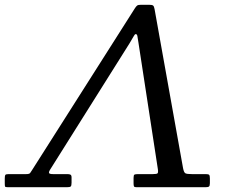

<svg xmlns="http://www.w3.org/2000/svg" viewBox="-70 -785 990 805"><path d="M-50 -17V-36Q-50 -47 -48 -51Q-46 -55 -35 -55H39Q53 -55 56.2 -59.5Q59.5 -64 64.5 -72L496 -751Q500.5 -758 504.8 -761.5Q509 -765 521.5 -765H554Q567.5 -765 571.8 -761.8Q576 -758.5 578 -747L697.5 -80Q701 -62 707.2 -58.5Q713.5 -55 735 -55H793Q804 -55 807 -51.8Q810 -48.5 810 -37V-17Q810 -6 806.2 -3Q802.5 0 791 0H503Q493.5 0 491.8 -3.5Q490 -7 490 -16.5V-39Q490 -51 493.8 -53Q497.5 -55 509.5 -55H570Q586.5 -55 590.2 -58Q594 -61 592 -75L510.5 -606Q507.5 -625.5 506 -633.8Q504.5 -642 499 -642Q495 -642 489 -630.5Q483 -619 473.5 -604L139 -72Q134 -64 135.8 -59.5Q137.5 -55 153 -55H213Q221.5 -55 225.8 -52.5Q230 -50 230 -41V-19Q230 -6.5 226.5 -3.2Q223 0 210 0H-36Q-47.5 0 -48.8 -3Q-50 -6 -50 -17Z"/></svg>

Font: Besley
Style: Italic
Weight: 400
Italic angle: -13°
Designer: Owen Earl
Foundry: indestructible type*
Version: Version 4.000; ttfautohint (v1.8.4.7-5d5b)